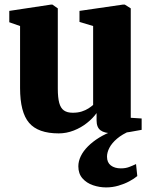

<svg xmlns="http://www.w3.org/2000/svg" viewBox="-20 -571 662 837"><path d="M471 10Q435.5 10 418.2 -3Q401 -16 401 -46V-78Q385 -55.5 359.2 -35Q333.5 -14.5 301.5 -2Q269.5 10.5 236 10.5Q146 10.5 106.8 -35.5Q67.5 -81.5 67.5 -187V-457.5L20.5 -474V-523.5L202.5 -551H208.5L232 -534.5V-184.5Q232 -145.5 238.2 -122.5Q244.5 -99.5 258.8 -89.5Q273 -79.5 297 -79.5Q319.5 -79.5 336.5 -85Q353.5 -90.5 365.8 -98.5Q378 -106.5 386 -113.5V-457.5L326.5 -475.5V-523.5L516 -551H524L550 -534.5V-57.5L597.5 -54.5V-5Q579 -1.5 546.2 4.2Q513.5 10 471 10ZM442.5 246Q413.5 246 385.5 236.5Q357.5 227 339.5 206.5Q321.5 186 321.5 154Q321.5 132 332.2 109.8Q343 87.5 363.5 67Q384 46.5 412.2 29Q440.5 11.5 476 -1L504.5 -5L549 -1Q513 14 490.2 33.5Q467.5 53 457 73.2Q446.5 93.5 446.5 112Q446.5 137.5 463.2 150.2Q480 163 507 163Q527 163 542.5 157.2Q558 151.5 573 144L578.5 196.5Q565 208 543.5 219.5Q522 231 496 238.5Q470 246 442.5 246Z"/></svg>

Font: Merriweather 60pt Black
Style: Regular
Weight: 900
Version: Version 2.100